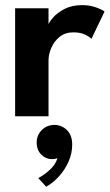

<svg xmlns="http://www.w3.org/2000/svg" viewBox="-20 -442 418 730"><path d="M164.5 0H37.5V-410.5H164.5V-344H162Q165.5 -356 181.2 -374.5Q197 -393 225 -407.8Q253 -422.5 292.5 -422.5Q321 -422.5 344.2 -414.2Q367.5 -406 377.5 -398L327.5 -294Q321 -302 303.2 -310.5Q285.5 -319 259 -319Q227.5 -319 206.5 -301.8Q185.5 -284.5 175 -259.8Q164.5 -235 164.5 -213.5ZM155.5 268 125.5 235Q145 225.5 168.2 204.8Q191.5 184 198.5 159Q190.5 163 177 163Q154.5 163 137 145.8Q119.5 128.5 119.5 100Q119.5 71.5 139.2 52.2Q159 33 186.5 33Q214.5 33 234.5 52.5Q254.5 72 254.5 108Q254.5 141.5 240.5 172.8Q226.5 204 204 228.8Q181.5 253.5 155.5 268Z"/></svg>

Font: League Spartan Thin SemiBold
Style: Regular
Weight: 600
Version: Version 2.002